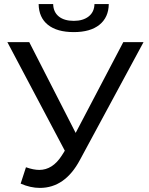

<svg xmlns="http://www.w3.org/2000/svg" viewBox="-20 -906 731 939"><path d="M341 -749Q259 -749 214.5 -784.5Q170 -820 169 -886H240Q241 -847 267.5 -825.5Q294 -804 341 -804Q386 -804 413.5 -825.5Q441 -847 442 -886H512Q511 -821 466.5 -785Q422 -749 341 -749ZM350 -256 583 -700H682L371 -124Q298 13 175 13Q129 13 81 -8L107 -88Q144 -75 172 -75Q237 -75 282 -145L297 -169L16 -700H123Z"/></svg>

Font: false
Style: Regular
Weight: 500
Designer: Julieta Ulanovsky
Foundry: Julieta Ulanovsky
Version: Version 7.222;hotconv 1.0.109;makeotfexe 2.5.65596